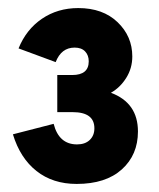

<svg xmlns="http://www.w3.org/2000/svg" viewBox="-20 -893 395 476"><path d="M170 -437Q111 -437 70.5 -469Q30 -501 12 -560L113 -586Q126 -535 171 -535Q191 -535 202.5 -546Q214 -557 214 -575Q214 -615 160 -615H122V-707H159Q200 -707 200 -741Q200 -756 191 -765.5Q182 -775 165 -775Q132 -775 118 -739L26 -773Q45 -820 84 -846.5Q123 -873 174 -873Q235 -873 271.5 -838Q308 -803 308 -753Q308 -724 293 -700Q278 -676 255 -663Q322 -638 322 -567Q322 -509 282 -473Q242 -437 170 -437Z"/></svg>

Font: ReCut ExtraBold
Style: Regular
Weight: 800
Designer: Giant Group (for alternate capitals set)
Version: Version 2.002;FEAKit 1.0